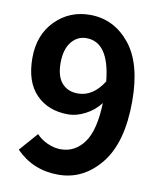

<svg xmlns="http://www.w3.org/2000/svg" viewBox="-85 -822 760 905"><g transform="rotate(10 294.5 -370.0)"><path d="M280 -379Q352 -379 402 -458Q384 -643 275 -643Q232 -643 203.5 -607.5Q175 -572 175 -507Q175 -443 203 -411Q231 -379 280 -379ZM52 -70 129 -158Q150 -135 182 -120.5Q214 -106 246 -106Q314 -106 357 -165Q400 -224 404 -355Q376 -318 333.5 -296Q291 -274 252 -274Q156 -274 98 -333.5Q40 -393 40 -507Q40 -618 107.5 -686Q175 -754 273 -754Q387 -754 463 -661.5Q539 -569 539 -387Q539 -189 457 -87.5Q375 14 255 14Q134 14 52 -70Z"/></g></svg>

Font: Noto Sans Korean Bold
Style: Bold
Weight: 700
Designer: Ryoko NISHIZUKA  (kana & ideographs); Paul D. Hunt (Latin, Greek & Cyrillic); Wenlong ZHANG  (bopomofo); Sandoll Communi
Foundry: Adobe Systems Incorporated
Version: Version 1.000;PS 1;hotconv 1.0.78;makeotf.lib2.5.61930